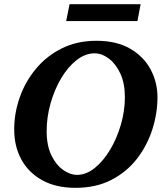

<svg xmlns="http://www.w3.org/2000/svg" viewBox="-20 -882 792 918"><path d="M732.9 -417Q732.9 -340.3 708.5 -263.7Q684.1 -187 635.3 -123.5Q586.4 -60.1 512.7 -22Q439 16.1 340.8 16.1Q248 16.1 182.4 -20Q116.7 -56.2 82.3 -119.1Q47.9 -182.1 47.9 -263.2Q47.9 -341.3 74.5 -416.7Q101.1 -492.2 151.9 -553.2Q202.6 -614.3 275.4 -650.6Q348.1 -687 440.9 -687Q537.6 -687 602.5 -649.2Q667.5 -611.3 700.2 -549.8Q732.9 -488.3 732.9 -417ZM577.1 -417Q577.1 -483.9 555.2 -530.8Q533.2 -577.6 500 -602.3Q466.8 -627 432.1 -627Q387.7 -627 346.4 -594.7Q305.2 -562.5 272.9 -508.5Q240.7 -454.6 221.9 -388.4Q203.1 -322.3 203.1 -254.9Q203.1 -186 225.6 -139.6Q248 -93.3 281.7 -69.6Q315.4 -45.9 348.1 -45.9Q392.1 -45.9 433.1 -78.9Q474.1 -111.8 506.6 -166.3Q539.1 -220.7 558.1 -286.4Q577.1 -352.1 577.1 -417ZM652.3 -861.8 637.2 -781.2H296.4L312.5 -861.8Z"/></svg>

Font: Charis
Style: Bold Italic
Weight: 700
Italic angle: -11°
Designer: Walt Agee, Miriam Martin, Annie Olsen, Victor Gaultney, Lorna Priest, Alan Ward, Bob Hallissy, Martin Hosken, Sharon Cor
Foundry: SIL Global
Version: Version 7.000